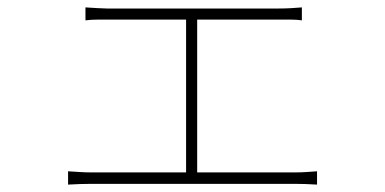

<svg xmlns="http://www.w3.org/2000/svg" viewBox="-20 -512 1040 519"><path d="M211 -492Q227 -491 244.5 -490Q262 -489 269 -489H733Q752 -489 767.5 -490Q783 -491 796 -492V-457Q783 -459 766.5 -459Q750 -459 733 -459H270Q263 -459 244.5 -459Q226 -459 211 -457ZM483 -30V-470H513V-30ZM164 -49Q180 -48 195.5 -47Q211 -46 225 -46H779Q794 -46 808.5 -47Q823 -48 837 -49V-13Q823 -14 806.5 -14.5Q790 -15 779 -15H225Q211 -15 196 -14.5Q181 -14 164 -13Z"/></svg>

Font: Noto Sans TC
Style: Regular
Weight: 100
Designer: Ryoko NISHIZUKA 西塚涼子 (kana, bopomofo & ideographs); Paul D. Hunt (Latin, Greek & Cyrillic); Sandoll Communications 산돌커뮤니
Foundry: Adobe
Version: Version 2.004;hotconv 1.0.118;makeotfexe 2.5.65603